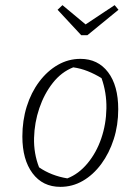

<svg xmlns="http://www.w3.org/2000/svg" viewBox="-20 -719 524 747"><path d="M215 8Q146 8 106.5 -45Q67 -98 67 -188Q67 -250 84 -304.5Q101 -359 132.5 -401Q164 -443 205 -466.5Q246 -490 293 -490Q361 -490 400.5 -438Q440 -386 440 -294Q440 -232 422.5 -177.5Q405 -123 374 -81Q343 -39 302.5 -15.5Q262 8 215 8ZM242 -25Q286 -42 320.5 -83.5Q355 -125 374 -180.5Q393 -236 394 -297.5Q395 -359 375 -415Q349 -431 321.5 -442Q294 -453 265 -457Q219 -439 185.5 -396.5Q152 -354 133 -298Q114 -242 112.5 -182Q111 -122 132 -68Q155 -52 183 -41Q211 -30 242 -25ZM296 -582 204 -681 223 -699 313 -624 426 -699 441 -681 320 -582Z"/></svg>

Font: Piazzolla Thin Thin
Style: Italic
Weight: 250
Italic angle: -11.3°
Version: Version 2.005